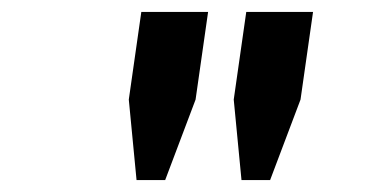

<svg xmlns="http://www.w3.org/2000/svg" viewBox="-20 -706 640 322"><path d="M209 -404 196 -539 217 -686H329L308 -539L257 -404ZM385 -404 372 -539 393 -686H505L484 -539L433 -404Z"/></svg>

Font: Chivo Mono SemiBold
Style: Italic
Weight: 600
Italic angle: -8.05°
Monospace: yes
Version: Version 1.008